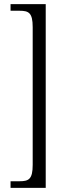

<svg xmlns="http://www.w3.org/2000/svg" viewBox="-20 -780 326 928"><path d="M31 128H201V-760H31V-728H75C119 -728 138 -718 138 -649V17C138 86 119 96 75 96H31Z"/></svg>

Font: Noto Serif Georgian Condensed Light
Style: Regular
Weight: 300
Width: 3
Designer: Monotype Design Team, Akaki Razmadze
Foundry: Google LLC
Version: Version 2.003